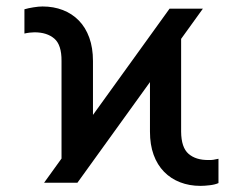

<svg xmlns="http://www.w3.org/2000/svg" viewBox="-20 -573 762 602"><path d="M118.2 0 511.7 -545.9H616.2L222.7 0ZM172.9 -21.5V-381.8Q173.3 -432.1 150.4 -451.9Q127.4 -471.7 87.9 -471.7Q81.5 -471.7 73 -470.7Q64.5 -469.7 56.6 -467.8V-543.9Q68.4 -547.4 84.7 -550Q101.1 -552.7 113.3 -552.7Q147.9 -552.7 177 -541.5Q206.1 -530.3 227.3 -508.5Q248.5 -486.8 260 -454.8Q271.5 -422.9 271.5 -381.8V-110.4ZM608.4 9.8Q573.7 9.8 544.7 -1.5Q515.6 -12.7 494.4 -34.4Q473.1 -56.2 461.7 -87.6Q450.2 -119.1 450.2 -160.2V-434.6L547.9 -524.4V-160.2Q548.3 -110.4 571.3 -90.6Q594.2 -70.8 633.8 -71.3Q640.1 -70.8 648.7 -72Q657.2 -73.2 665 -75.2V1Q654.3 5.9 637.7 7.8Q621.1 9.8 608.4 9.8Z"/></svg>

Font: GitLab Sans
Style: Regular
Weight: 400
Designer: Rasmus Andersson
Foundry: Modifications by GitLab B.V., manufactured by rsms
Version: Version 4.000;git-c8fb6b7